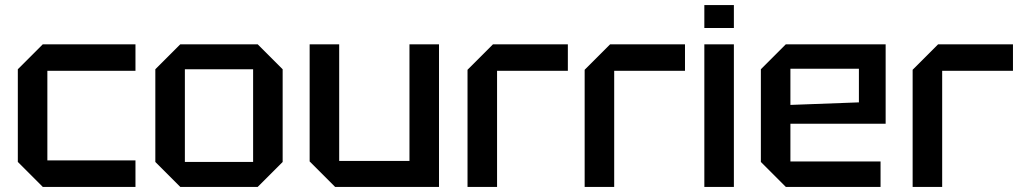

<svg xmlns="http://www.w3.org/2000/svg" viewBox="-20 -734 4018 754"><path d="M50 -98V-462L148 -560H512V-456H166V-104H512V0H148Z M590 -98V-462L688 -560H992L1090 -462V-98L992 0H688ZM706 -98H974V-462H706Z M1704 -560V0H1296L1196 -100V-560H1312V-102H1588V-560Z M1816 0V-460L1916 -560H2210V-456H1932V0Z M2276 0V-460L2376 -560H2670V-456H2392V0Z M2746 0V-560H2862V0ZM2746 -624V-714H2862V-624Z M2968 -98V-462L3066 -560H3458V-248H3084V-100H3438V0H3066ZM3084 -322 3353 -332V-464H3084Z M3564 0V-460L3664 -560H3958V-456H3680V0Z"/></svg>

Font: Tektur Medium
Style: Regular
Weight: 500
Designer: Adam Jagosz
Foundry: Adam Jagosz
Version: Version 1.005;gftools[0.9.30]